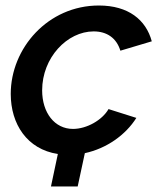

<svg xmlns="http://www.w3.org/2000/svg" viewBox="-20 -552 576 697"><path d="M245 -84C178 -84 133 -143 133 -224C133 -343 224 -438 320 -438C368 -438 403 -414 417 -368L531 -402C510 -480 446 -532 339 -532C154 -532 19 -377 19 -211C19 -102 78 -10 190 7L165 125H262L288 4C367 -13 436 -62 475 -124L374 -156C351 -116 295 -84 245 -84Z"/></svg>

Font: FIGSv2-sans-serif SmBold Italic
Style: Regular
Weight: 600
Italic angle: -12°
Designer: Matt McInerney, Pablo Impallari, Rodrigo Fuenzalida
Foundry: Matt McInerney, Pablo Impallari, Rodrigo Fuenzalida
Version: Version 4.020;hotconv 1.0.109;makeotfexe 2.5.65596